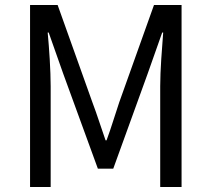

<svg xmlns="http://www.w3.org/2000/svg" viewBox="-20 -753 852 773"><path d="M101 0H184V-406C184 -469 178 -558 172 -622H176L235 -455L374 -74H436L574 -455L633 -622H637C632 -558 625 -469 625 -406V0H711V-733H600L460 -341C443 -291 428 -239 409 -188H405C387 -239 371 -291 352 -341L212 -733H101Z"/></svg>

Font: Noto Sans CJK HK
Style: Regular
Weight: 400
Designer: Ryoko NISHIZUKA 西塚涼子 (kana, bopomofo & ideographs); Paul D. Hunt (Latin, Greek & Cyrillic); Sandoll Communications 산돌커뮤니
Foundry: Adobe
Version: Version 2.004;hotconv 1.0.118;makeotfexe 2.5.65603